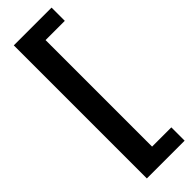

<svg xmlns="http://www.w3.org/2000/svg" viewBox="-309 -735 951 951"><g transform="rotate(-45 166.5 -259.0)"><path d="M56.2 207.5V-724.6H320.8V-631.8H186V114.3H320.8V207.5Z"/></g></svg>

Font: Arial
Style: Bold
Weight: 700
Designer: Steve Matteson
Foundry: Ascender Corporation
Version: Version 2.00.3